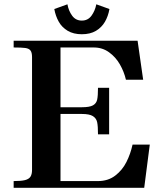

<svg xmlns="http://www.w3.org/2000/svg" viewBox="-20 -894 781 914"><path d="M255.5 -383.5H370Q406.5 -383.5 422.5 -392.5Q438.5 -401.5 442.5 -419.5Q446.5 -437.5 446.5 -476H499.5V-254.5H446.5Q446.5 -293.5 442.5 -312.2Q438.5 -331 422.2 -341.2Q406 -351.5 370 -351.5H255.5ZM611 -205.5H693L666.5 0H45V-32Q80 -32 98.5 -36.5Q117 -41 124.8 -52.5Q132.5 -64 132.5 -85.5V-622.5Q132.5 -644 125.2 -653.5Q118 -663 101 -665.5Q84 -668 45 -668V-700H635L661.5 -514.5H579.5Q570.5 -553 550.5 -587.8Q530.5 -622.5 499 -645.2Q467.5 -668 426.5 -668H268V-32H446Q494.5 -32 528.5 -58Q562.5 -84 582 -123Q601.5 -162 611 -205.5ZM369.5 -731Q330 -731 302.5 -747.2Q275 -763.5 259.8 -790.5Q244.5 -817.5 238.5 -851L301 -873.5Q306.5 -842.5 323.5 -819.2Q340.5 -796 369.5 -796Q398.5 -796 415.5 -819.2Q432.5 -842.5 438.5 -873.5L501 -851Q495 -817 479.5 -790.2Q464 -763.5 436.8 -747.2Q409.5 -731 369.5 -731Z"/></svg>

Font: Didactic
Style: Regular
Weight: 400
Designer: Tyler Finck
Foundry: Etcetera Type Co
Version: Version 3.007;FEAKit 1.0